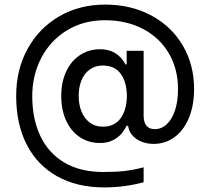

<svg xmlns="http://www.w3.org/2000/svg" viewBox="-20 -774 920 840"><path d="M248 -354.5Q248 -416 270 -462.2Q292 -508.3 330.6 -533.4Q369.1 -558.6 418 -558.6Q493.2 -558.6 529.3 -492.2H534.2V-551.8H608.4V-265.6Q609.9 -209 657.2 -209Q687 -209 710.2 -231Q733.4 -252.9 746.1 -292.7Q758.8 -332.5 758.8 -383.8Q758.8 -473.6 717.8 -542.2Q676.8 -610.8 604.2 -648.2Q531.7 -685.5 439.5 -685.5Q345.2 -685.5 272.7 -641.1Q200.2 -596.7 160.6 -520.8Q121.1 -444.8 121.1 -353.5Q121.1 -253.9 156.5 -179Q191.9 -104 261.7 -62.7Q331.5 -21.5 431.6 -21.5Q485.4 -21.5 524.4 -25.9Q563.5 -30.3 608.4 -42V23.4Q524.9 45.9 435.5 45.9Q317.4 45.9 230.5 -2.4Q143.6 -50.8 97.2 -140.9Q50.8 -231 50.8 -353.5Q50.3 -467.8 100.1 -559.1Q149.9 -650.4 238.5 -702.1Q327.1 -753.9 439.5 -753.9Q553.7 -753.9 642.3 -706.1Q731 -658.2 780 -574.2Q829.1 -490.2 829.1 -385.7Q829.1 -311.5 805.9 -256.8Q782.7 -202.1 742.7 -173.3Q702.6 -144.5 652.3 -144.5Q622.6 -144.5 597.9 -154.8Q573.2 -165 558.1 -183.1Q543 -201.2 540.5 -223.6H534.2Q524.4 -205.6 512 -189.9Q499.5 -174.3 475.6 -161.4Q451.7 -148.4 417 -148.4Q368.2 -148.4 329.8 -173.6Q291.5 -198.7 269.8 -245.4Q248 -292 248 -354.5ZM535.2 -354.5Q534.2 -416.5 507.6 -451.9Q481 -487.3 429.7 -487.3Q396.5 -487.3 372.6 -470Q348.6 -452.6 336.4 -422.6Q324.2 -392.6 324.2 -354.5Q324.2 -316.4 336.7 -285.9Q349.1 -255.4 373 -237.5Q397 -219.7 429.7 -219.7Q480.5 -219.7 507.3 -256.1Q534.2 -292.5 535.2 -354.5Z"/></svg>

Font: WEMIX Pretendard
Style: Regular
Weight: 400
Designer: Base glyphs from Inter by Rasmus Andersson; Hangeul glyphs from Noto Sans CJK(Source Han Sans) by Jang Soo-young and Kan
Foundry: Kil Hyung-jin
Version: Version 1.000